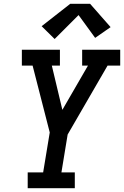

<svg xmlns="http://www.w3.org/2000/svg" viewBox="-20 -999 658 1019"><path d="M127 0V-84H209L244 -296L153 -651H96V-735H298V-651H255L311 -416L447 -651H416V-735H618V-651H551L339 -285L306 -84H377V0ZM270 -792 201 -860 353 -979H458L567 -855L485 -798L397 -919Z"/></svg>

Font: Iosevka Slab Medium Extended
Style: Italic
Weight: 500
Width: 7
Italic angle: -9°
Monospace: yes
Designer: Belleve Invis
Foundry: Belleve Invis
Version: Version 11.1.0; ttfautohint (v1.8.3)